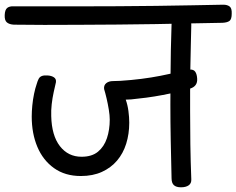

<svg xmlns="http://www.w3.org/2000/svg" viewBox="-64 -794 1006 817"><path d="M280 -45Q213 -45 166 -78.5Q119 -112 95 -169Q71 -226 71 -298Q71 -320 73.5 -345.5Q76 -371 81 -395Q86 -419 92 -436Q96 -450 100.5 -458.5Q105 -467 114 -470.5Q123 -474 138 -473Q155 -472 165.5 -465Q176 -458 174 -444Q170 -427 164.5 -402Q159 -377 156 -350.5Q153 -324 154 -300Q156 -217 191 -172Q226 -127 283 -127Q327 -127 353 -148.5Q379 -170 391 -206Q403 -242 403 -285Q403 -303 399 -327.5Q395 -352 389.5 -375.5Q384 -399 379 -415Q377 -431 388 -440Q399 -449 417 -449Q425 -449 432.5 -449.5Q440 -450 448 -450Q495 -453 538 -458.5Q581 -464 619 -471.5Q657 -479 688 -486Q719 -493 743 -498Q760 -499 767 -488.5Q774 -478 775 -459Q776 -443 768.5 -432.5Q761 -422 745 -417Q721 -410 691 -403Q661 -396 627 -389.5Q593 -383 559 -378.5Q525 -374 494 -371Q488 -371 482.5 -370.5Q477 -370 471 -370Q479 -348 482.5 -321.5Q486 -295 486 -272Q486 -224 473 -182.5Q460 -141 434 -110.5Q408 -80 369.5 -62.5Q331 -45 280 -45ZM706 3Q686 3 676 -6Q666 -15 666 -36Q664 -119 662.5 -196.5Q661 -274 661 -350Q661 -401 661.5 -460.5Q662 -520 663 -579.5Q664 -639 666 -690Q666 -708 678.5 -721Q691 -734 708 -734Q728 -734 739 -720Q750 -706 750 -688Q749 -650 748 -602.5Q747 -555 746 -505Q745 -455 745 -407.5Q745 -360 745 -322Q745 -252 746 -180Q747 -108 750 -31Q751 -14 739 -5.5Q727 3 706 3ZM-5 -689Q-24 -690 -34.5 -698.5Q-45 -707 -44 -730Q-43 -753 -33 -760.5Q-23 -768 -7 -767Q51 -767 123 -767Q195 -767 274.5 -767Q354 -767 437 -767.5Q520 -768 600.5 -769Q681 -770 754 -771.5Q827 -773 886 -774Q903 -774 913 -766.5Q923 -759 922 -736Q922 -712 912.5 -705Q903 -698 883 -697Q824 -696 751.5 -694.5Q679 -693 599 -691.5Q519 -690 437 -689.5Q355 -689 275.5 -688.5Q196 -688 124.5 -688Q53 -688 -5 -689Z"/></svg>

Font: Playpen Sans Deva
Style: Regular
Weight: 400
Designer: Pooja Saxena, Gunjan Panchal, Laura Meseguer, Veronika Burian, José Scaglione
Foundry: TypeTogether
Version: Version 2.000